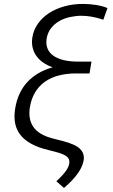

<svg xmlns="http://www.w3.org/2000/svg" viewBox="-20 -757 568 967"><path d="M56.5 -210.9Q69.6 -291.5 117.7 -343.6Q165.8 -395.6 245 -418Q217.3 -427.9 196.2 -442.8Q175.1 -457.7 161.9 -477.1Q148.8 -496.4 143.8 -519.7Q138.8 -543 143.1 -569.6Q149.1 -606.5 170.8 -637.4Q192.5 -668.3 226.2 -690.5Q259.9 -712.7 303.8 -725Q347.7 -737.2 398.1 -737.2Q415.8 -737.2 433.1 -735.8Q450.3 -734.4 466.1 -731.7Q481.9 -729 496.1 -725.1Q510.3 -721.2 521.3 -716.3L500.4 -657.7Q440.7 -677.6 390.6 -677.6Q362.6 -677.6 333.5 -671.3Q304.3 -665.1 279.8 -651.5Q255.3 -637.8 237.7 -615.8Q220.2 -593.8 214.8 -562.1Q210.6 -534.8 219.1 -513.3Q227.6 -491.8 247.9 -477.1Q268.1 -462.4 299.7 -454.5Q331.3 -446.7 372.9 -446.7H440.7L430.8 -387.1H361.9Q313.6 -387.1 274.1 -376.4Q234.7 -365.8 205.1 -344.5Q175.4 -323.2 156.6 -291.5Q137.8 -259.9 130.7 -218Q120.7 -158.4 147.5 -118.6Q174.4 -78.8 241.8 -60.7L293 -47.6Q359.7 -30.5 383.2 -7.1Q407.7 17.4 400.9 52.9Q394.9 85.2 369 120.2Q343 155.2 302.2 189.6L263.8 155.9Q281.6 139.6 293.5 126.4Q305.4 113.3 312.9 102.6Q320.3 92 323.9 83.1Q327.4 74.2 328.8 66.8Q332.7 45.5 317.1 32Q301.5 18.5 255.3 6.7L224.8 -1.1Q174 -13.1 138.8 -32.1Q103.7 -51.1 83.1 -77.2Q62.5 -103.3 56.1 -136.7Q49.7 -170.1 56.5 -210.9Z"/></svg>

Font: Inter P Light
Style: Italic
Weight: 300
Italic angle: 9.39999°
Designer: Rasmus Andersson
Foundry: rsms
Version: Version 3.018;git-588b23468